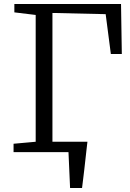

<svg xmlns="http://www.w3.org/2000/svg" viewBox="-20 -763 653 963"><path d="M207 -52H398V-29.5H207ZM331.5 180Q330.5 157.5 329.5 135Q328.5 112.5 327.5 90Q326.5 67.5 325.5 45Q324.5 22.5 323.5 0L288.5 -52H418.5Q416 -29 413.2 -5.8Q410.5 17.5 408 40.8Q405.5 64 402.8 87.2Q400 110.5 397.2 133.8Q394.5 157 391.5 180ZM48 0V-42L159 -52V-688L52 -701V-743H587L591 -492H536L510 -692L243 -698V-52L408 -42V0Z"/></svg>

Font: Merriweather 7pt Light
Style: Regular
Weight: 300
Designer: Eben Sorkin
Foundry: Eben Sorkin
Version: Version 2.200;gftools[0.9.31]